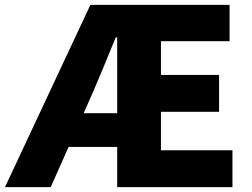

<svg xmlns="http://www.w3.org/2000/svg" viewBox="-39 -764 1028 784"><path d="M302.7 -301.8H439.5V-611.3H433.6Q369.1 -453.1 347.7 -404.3ZM618.2 -150.4H910.2V0H439.5V-164.1H241.2L168 0H-18.6L330.1 -744.1H898.4V-595.7H618.2V-458H855.5V-307.6H618.2Z"/></svg>

Font: Gen Shin Gothic Heavy
Style: Bold
Weight: 900
Designer: [Source Han Sans]
Ryoko NISHIZUKA  (kana & ideographs); Paul D. Hunt (Latin, Greek & Cyrillic); Wenlong ZHANG  (bopomofo
Version: Version 1.002.20150607